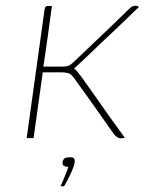

<svg xmlns="http://www.w3.org/2000/svg" viewBox="-20 -481 510 669"><path d="M401 1Q395 1 390 -2Q385 -5 378 -12Q374 -18 360 -37.5Q346 -57 328 -83Q310 -109 291 -135.5Q272 -162 257.5 -182Q243 -202 238 -209Q230 -220 223 -224Q216 -228 196 -229H129L97 0H73L135 -446Q136 -451 137 -454Q138 -457 140.5 -458.5Q143 -460 146 -460Q151 -460 154 -460Q157 -460 161 -460Q159 -446 155 -417Q151 -388 146.5 -354.5Q142 -321 137.5 -292Q133 -263 131 -249H198Q215 -249 223 -254Q231 -259 241 -269Q272 -299 304 -329Q336 -359 368 -390Q400 -421 432 -452Q437 -457 442 -459Q447 -461 451 -461Q456 -461 459.5 -459.5Q463 -458 464 -456Q462 -455 447.5 -441Q433 -427 414.5 -409Q396 -391 381 -377Q356 -354 331 -330Q306 -306 282.5 -283.5Q259 -261 238 -242L241 -240Q247 -236 265 -211.5Q283 -187 308 -151Q333 -115 361 -75.5Q389 -36 415 -1Q414 -1 411.5 -0.5Q409 0 406.5 0.5Q404 1 401 1ZM191 168Q197 155 202.5 141.5Q208 128 212.5 116.5Q217 105 218 100Q217 100 216 100Q215 100 214 100Q209 100 203 97Q197 94 198 84Q200 73 206.5 70Q213 67 224 67Q231 67 234.5 68.5Q238 70 239.5 74Q241 78 240 86Q238 98 230 116Q222 134 214 149Q206 164 203 168Z"/></svg>

Font: Genos Thin Thin
Style: Italic
Weight: 250
Italic angle: -8°
Version: Version 1.010